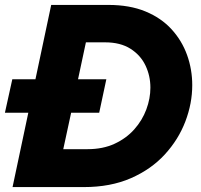

<svg xmlns="http://www.w3.org/2000/svg" viewBox="-21 -760 815 780"><path d="M30 0 94 -302H-1L29 -438H123L187 -740H419Q506 -740 570 -713.5Q634 -687 676 -641Q718 -595 739 -536.5Q760 -478 760 -414Q760 -340 732 -266.5Q704 -193 648.5 -132.5Q593 -72 510.5 -36Q428 0 320 0ZM382 -302H268L236 -154H335Q397 -154 444.5 -176Q492 -198 524.5 -234.5Q557 -271 573.5 -315.5Q590 -360 590 -404Q590 -452 570 -494Q550 -536 509 -562Q468 -588 406 -588H328L296 -438H411Z"/></svg>

Font: Be Vietnam Pro ExtraBold
Style: Italic
Weight: 800
Italic angle: -12°
Designer: Lam Bao, Tony Le, Vietanh Nguyen
Foundry: Yellow Type Foundry
Version: Version 1.002; ttfautohint (v1.8.3)